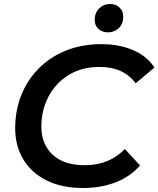

<svg xmlns="http://www.w3.org/2000/svg" viewBox="-20 -931 793 961"><path d="M396 10Q289 10 213 -28Q137 -66 96.5 -133.5Q56 -201 56 -289Q56 -378 86.5 -454.5Q117 -531 174 -588.5Q231 -646 310.5 -678Q390 -710 487 -710Q577 -710 646.5 -680Q716 -650 753 -593L659 -514Q630 -554 585 -575Q540 -596 478 -596Q389 -596 323.5 -555.5Q258 -515 222.5 -447Q187 -379 187 -297Q187 -210 243 -157Q299 -104 406 -104Q464 -104 514.5 -124Q565 -144 605 -185L681 -103Q630 -45 556.5 -17.5Q483 10 396 10ZM521 -769Q491 -769 472.5 -786.5Q454 -804 454 -831Q454 -867 476.5 -889Q499 -911 531 -911Q560 -911 578.5 -893Q597 -875 597 -848Q597 -812 574.5 -790.5Q552 -769 521 -769Z"/></svg>

Font: Montserrat SemiBold
Style: Italic
Weight: 600
Italic angle: -11.3°
Designer: Julieta Ulanovsky
Foundry: Julieta Ulanovsky
Version: Version 9.000; ttfautohint (v1.8.4.7-5d5b)